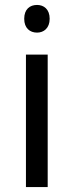

<svg xmlns="http://www.w3.org/2000/svg" viewBox="-20 -757 298 777"><path d="M130 -737C101 -737 78 -720 78 -681C78 -643 101 -625 130 -625C157 -625 181 -643 181 -681C181 -720 157 -737 130 -737ZM173 -536H85V0H173Z"/></svg>

Font: Noto Sans Syriac Western
Style: Regular
Weight: 400
Designer: Patrick Giasson and the Monotype Design Team
Foundry: Monotype Imaging Inc.
Version: Version 3.000